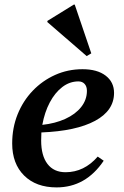

<svg xmlns="http://www.w3.org/2000/svg" viewBox="-20 -802 541 835"><path d="M226 13Q137 13 85 -38.5Q33 -90 33 -178Q33 -246 56.5 -304.5Q80 -363 122 -407Q164 -451 219.5 -476Q275 -501 339 -501Q403 -501 439.5 -473Q476 -445 476 -398Q476 -321 393.5 -276.5Q311 -232 160 -226Q159 -209 159 -191Q159 -125 186.5 -89Q214 -53 265 -53Q346 -53 405 -121L431 -103Q353 13 226 13ZM321 -448Q283 -448 251 -423.5Q219 -399 196.5 -356.5Q174 -314 164 -259Q220 -265 264 -285Q308 -305 333 -336.5Q358 -368 358 -407Q358 -426 348 -437Q338 -448 321 -448ZM357 -558 186 -706V-711L301 -782H305L377 -570Z"/></svg>

Font: Platypi Medium
Style: Italic
Weight: 500
Italic angle: -13°
Designer: David Sargent
Foundry: Bolt Cutter Type
Version: Version 1.200; ttfautohint (v1.8.4.7-5d5b)